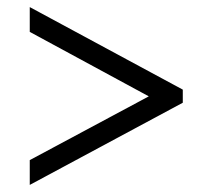

<svg xmlns="http://www.w3.org/2000/svg" viewBox="-20 -629 601 542"><path d="M64 -107 496 -339V-376L64 -609V-539L400 -357L64 -177Z"/></svg>

Font: Noto Serif Ethiopic Medium
Style: Regular
Weight: 500
Designer: Monotype Design Team
Foundry: Monotype Imaging Inc.
Version: Version 2.102